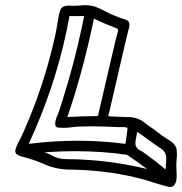

<svg xmlns="http://www.w3.org/2000/svg" viewBox="-20 -705 715 754"><path d="M630.4 -39.6Q630.4 -48.3 631.6 -59.6Q632.8 -70.8 632.8 -82.5V-83.5Q632.8 -111.3 605.5 -126Q588.4 -137.2 563 -155.8Q541.5 -172.4 518.6 -187Q518.1 -180.7 516.1 -172.4Q513.7 -161.1 512.2 -149.9Q511.7 -146.5 511.7 -143.6Q511.7 -121.6 534.2 -112.3Q539.6 -109.9 543.9 -106.4Q587.4 -75.7 627.9 -41.5ZM557.6 -41Q519 -70.8 478.5 -97.2Q382.3 -111.3 273.9 -111.3Q218.3 -111.3 163.6 -107.4L157.7 -106.9L155.8 -106.4Q168 -102.5 178.7 -97.2Q206.1 -80.1 240.2 -80.1Q286.1 -80.1 331.1 -76.7Q426.8 -69.8 513.2 -51.3Q535.6 -46.9 557.6 -41ZM472.2 -140.1 476.1 -164.6Q479 -182.1 481 -199.2Q480.5 -203.1 476.3 -204.6Q472.2 -206.1 455.1 -206.1L448.2 -205.6Q395 -208.5 340.3 -209Q283.7 -209 260.7 -205.1Q245.1 -203.1 229.5 -203.1L210.9 -203.6Q196.8 -204.1 196.8 -219.2Q196.8 -223.6 197.8 -229.5Q200.2 -241.2 206.1 -253.7Q211.9 -266.1 225.1 -309.6L227.5 -317.4Q270.5 -453.1 302.7 -603.5L310.5 -642.1L281.2 -641.6L252.9 -642.1Q247.1 -610.8 240.7 -580.1Q193.4 -357.4 92.8 -140.1Q189.9 -152.3 284.7 -152.3Q379.9 -152.3 472.2 -140.1ZM271 -327.1Q258.3 -285.6 244.6 -245.6Q308.6 -249 356 -249H358.9Q365.2 -249 366.2 -252.4V-256.3Q437 -563.5 440.9 -573.7L442.9 -580.1Q443.4 -583.5 443.4 -587.4Q443.4 -591.3 438 -593.8Q394.5 -609.9 348.6 -631.8L342.8 -603Q312.5 -461.9 273.4 -334.5L272 -329.6ZM647.5 29.3Q639.2 29.3 585 12.7Q551.3 1 514.6 -7.8Q384.3 -38.6 243.7 -39.1Q191.4 -42 147.5 -63Q112.8 -78.1 65.9 -90.3Q55.2 -92.8 46.9 -98.6Q40 -103 40 -111.8Q40 -114.3 40.5 -117.2Q45.9 -135.3 56.6 -154.3Q69.8 -178.7 94.7 -239.3Q160.2 -398.4 197.8 -570.3Q202.1 -590.8 205.1 -611.8Q208 -628.9 211.4 -646.5L214.4 -658.2Q219.2 -676.8 231.4 -680.2Q240.2 -683.1 251 -683.1Q260.3 -683.1 262.7 -682.1Q276.9 -682.1 292 -683.1Q303.2 -684.6 313.5 -684.6Q335.4 -684.6 354 -678.7Q373.5 -670.9 391.6 -661.6Q407.2 -653.3 423.8 -646Q461.9 -630.4 465.8 -630.4Q473.1 -628.4 479.5 -625Q488.3 -619.6 488.3 -607.4Q488.3 -603 487.3 -597.7Q486.3 -593.3 484.9 -588.9Q483.4 -584.5 482.9 -581.1Q477.5 -557.1 471.2 -533.7L408.7 -263.2L405.8 -254.9Q405.3 -252.4 405.3 -250.5Q405.3 -248.5 411.1 -248L443.8 -246.6Q468.3 -245.1 492.2 -245.1Q527.3 -241.7 551.8 -219.7L564 -210.9Q581.5 -199.2 598.1 -186.5Q619.6 -169.4 635.3 -160.2Q669.4 -141.1 673.3 -119.6Q674.8 -109.9 674.8 -99.1Q674.8 -88.4 673.3 -77.1Q672.4 -65.9 672.4 -54.7Q672.4 -46.4 672.9 -38.1Q673.8 -26.4 673.8 -17.1Q673.8 -2.9 671.9 5.4Q666.5 29.3 647.5 29.3Z"/></svg>

Font: Third Street
Style: Regular
Weight: 400
Designer: GGBotNet
Foundry: GGBotNet
Version: 0.90